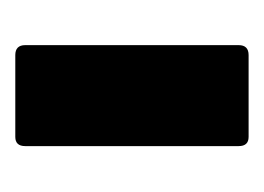

<svg xmlns="http://www.w3.org/2000/svg" viewBox="-67 -656 345 251"><g transform="rotate(90 105.5 -530.5)"><path d="M52 -378Q39 -378 39 -391V-670Q39 -683 52 -683H159Q171 -683 171 -670V-391Q171 -378 159 -378Z"/></g></svg>

Font: Sofia Sans Semi Condensed ExtraBold
Style: Regular
Weight: 800
Designer: Botio Nikoltchev, Ani Petrova
Foundry: lettersoup
Version: Version 4.100